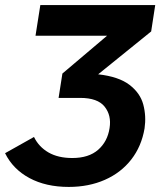

<svg xmlns="http://www.w3.org/2000/svg" viewBox="-23 -730 651 757"><path d="M223 -440 399 -589H117L136 -710H589L573 -606L364 -437Q445 -428 487.5 -395.5Q530 -363 542 -317.5Q554 -272 547 -224Q535 -153 494.5 -101Q454 -49 390.5 -21Q327 7 248 7Q158 7 93 -28Q28 -63 -3 -126L111 -190Q130 -151 168 -129Q206 -107 262 -107Q327 -107 364 -139.5Q401 -172 409 -225Q417 -275 389.5 -309.5Q362 -344 293 -344H208Z"/></svg>

Font: Raleway
Style: Bold Italic
Weight: 700
Italic angle: -12°
Designer: Matt McInerney, Pablo Impallari, Rodrigo Fuenzalida
Foundry: Matt McInerney, Pablo Impallari, Rodrigo Fuenzalida
Version: Version 4.101;RELEASE